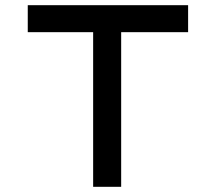

<svg xmlns="http://www.w3.org/2000/svg" viewBox="-20 -720 832 740"><path d="M339 0V-596H87V-700H705V-596H447V0Z"/></svg>

Font: Lexend Tera
Style: Regular
Weight: 400
Designer: Bonnie Shaver-Troup, Thomas Jockin
Foundry: Lexend
Version: Version 1.007